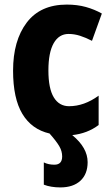

<svg xmlns="http://www.w3.org/2000/svg" viewBox="-20 -580 488 837"><path d="M251 102Q251 79 238.5 57.5Q226 36 196 2Q118 -16 77.5 -83.5Q37 -151 37 -272Q37 -403 96.5 -481.5Q156 -560 271 -560Q317 -560 354.5 -549.5Q392 -539 424 -521L381 -402Q354 -416 329 -424Q304 -432 279 -432Q237 -432 214 -391.5Q191 -351 191 -273Q191 -194 214.5 -155.5Q238 -117 281 -117Q347 -117 410 -163V-35Q361 2 295 9Q362 64 362 127Q362 179 330.5 208Q299 237 243 237Q223 237 204.5 234Q186 231 171 225V128Q191 138 217 138Q251 138 251 102Z"/></svg>

Font: Noto Sans Condensed ExtraBold
Style: Regular
Weight: 800
Width: 3
Designer: Monotype Design Team
Foundry: Monotype Imaging Inc.
Version: Version 2.013; ttfautohint (v1.8.4.7-5d5b)